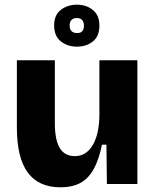

<svg xmlns="http://www.w3.org/2000/svg" viewBox="-20 -785 665 819"><path d="M238 14Q145 14 98.5 -49Q52 -112 52 -241V-528H214V-260Q214 -188 235 -153.5Q256 -119 299 -119Q325 -119 344.5 -132Q364 -145 377.5 -169.5Q391 -194 397.5 -226.5Q404 -259 404 -298V-528H566V-217V0H436L434 -168H415Q402 -104 379.5 -63.5Q357 -23 322.5 -4.5Q288 14 238 14ZM308 -586Q268 -586 239.5 -608.5Q211 -631 211 -677Q211 -721 239.5 -743Q268 -765 308 -765Q348 -765 376 -742.5Q404 -720 404 -676Q404 -630 376 -608Q348 -586 308 -586ZM309 -644Q324 -644 331 -652Q338 -660 338 -675Q338 -691 330.5 -699.5Q323 -708 308 -708Q292 -708 284.5 -699.5Q277 -691 277 -677Q277 -661 285 -652.5Q293 -644 309 -644Z"/></svg>

Font: Bricolage Grotesque 24pt ExtraBold
Style: Regular
Weight: 800
Designer: Mathieu Triay
Foundry: Atelier Triay
Version: Version 1.001;gftools[0.9.33.dev8+g029e19f]